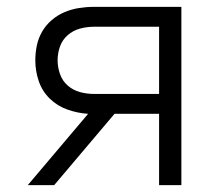

<svg xmlns="http://www.w3.org/2000/svg" viewBox="-20 -540 640 560"><path d="M61 0 237 -208Q206 -210 176.5 -220.5Q147 -231 125 -252.5Q103 -274 93 -303.5Q83 -333 83 -364Q83 -386 87.5 -407.5Q92 -429 103 -448Q114 -467 131 -481.5Q148 -496 168 -504.5Q188 -513 210 -516.5Q232 -520 254 -520H509V0H444V-208H314L138 0ZM444 -266V-462H254Q233 -462 213 -456.5Q193 -451 177.5 -437.5Q162 -424 155 -404.5Q148 -385 148 -364Q148 -344 155 -324Q162 -304 177.5 -290.5Q193 -277 213 -271.5Q233 -266 254 -266Z"/></svg>

Font: Iosevka SS04 Light Extended
Style: Regular
Weight: 300
Width: 7
Monospace: yes
Designer: Belleve Invis
Foundry: Belleve Invis
Version: Version 19.0.0; ttfautohint (v1.8.4)